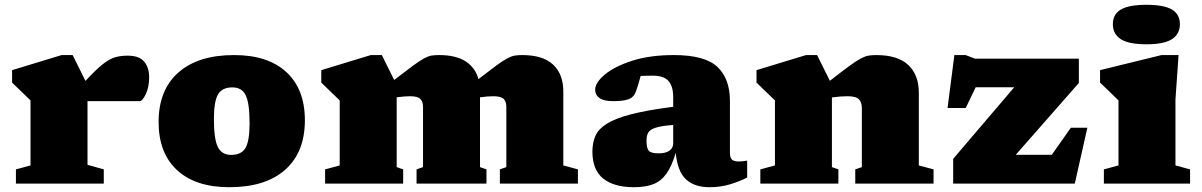

<svg xmlns="http://www.w3.org/2000/svg" viewBox="-20 -767 5020 802"><path d="M513.5 -534.5Q561 -534.5 582 -509.8Q603 -485 603 -445Q603 -403 589 -373.8Q575 -344.5 563 -344.5H359Q350.5 -344.5 345.5 -344.5V-78.5L413.5 -59.5V0H46.5V-59.5L107.5 -76V-347.5L30.5 -422V-474L237.5 -537H283.5L337 -429Q380.5 -476 408.5 -498.2Q436.5 -520.5 460 -527.5Q483.5 -534.5 513.5 -534.5Z M938 15Q797 15 719.8 -56.2Q642.5 -127.5 642.5 -257.5Q642.5 -391 725 -464Q807.5 -537 958 -537Q1099 -537 1176.2 -465.8Q1253.5 -394.5 1253.5 -264.5Q1253.5 -131 1171.2 -58Q1089 15 938 15ZM945.5 -120Q988.5 -120 1005.5 -149.2Q1022.5 -178.5 1022.5 -252Q1022.5 -335.5 1006.5 -368.8Q990.5 -402 950.5 -402Q908 -402 890.8 -372.8Q873.5 -343.5 873.5 -270Q873.5 -186.5 889.8 -153.2Q906 -120 945.5 -120Z M2333 -385V-76L2394 -59.5V0H2068V-59.5L2095 -69V-320.5Q2095 -342.5 2083.8 -353.8Q2072.5 -365 2040.5 -365Q2017 -365 1985 -360.5V-69L2012 -59.5V0H1720V-59.5L1747 -69V-320.5Q1747 -342 1736 -353.5Q1725 -365 1693 -365Q1669 -365 1637 -360.5V-69L1664 -59.5V0H1338V-59.5L1399 -76V-347.5L1322 -422V-474L1529 -537H1575L1626.5 -433Q1675 -470.5 1704 -491.8Q1733 -513 1750.8 -522.8Q1768.5 -532.5 1782.2 -534.8Q1796 -537 1814 -537Q1884 -537 1924.8 -510.8Q1965.5 -484.5 1978.5 -436.5Q2025.5 -473 2053.5 -493.5Q2081.5 -514 2099 -523.2Q2116.5 -532.5 2130.2 -534.8Q2144 -537 2161.5 -537Q2248 -537 2290.5 -497Q2333 -457 2333 -385Z M3101 -25.5Q3068 -8.5 3028.5 3.2Q2989 15 2944.5 15Q2880.5 15 2845.2 -18Q2810 -51 2802.5 -128.5Q2786 -72.5 2763.5 -41.2Q2741 -10 2708.2 2.5Q2675.5 15 2628.5 15Q2544 15 2499.2 -21.5Q2454.5 -58 2454.5 -133.5Q2454.5 -170.5 2467 -199.2Q2479.5 -228 2514.8 -250.2Q2550 -272.5 2616.8 -289.8Q2683.5 -307 2792 -321V-361Q2792 -406.5 2772.2 -428.8Q2752.5 -451 2707 -451Q2689.5 -451 2677.2 -450.5Q2665 -450 2656 -449.5Q2647 -414.5 2636.5 -385.5Q2628 -361 2606.2 -352.8Q2584.5 -344.5 2541.5 -344.5Q2502 -344.5 2484 -357.5Q2466 -370.5 2466 -392Q2466 -421.5 2506 -455.2Q2546 -489 2620 -513Q2694 -537 2795 -537Q2924.5 -537 2976.8 -487.5Q3029 -438 3029 -345.5V-128.5Q3029 -107 3038 -99.8Q3047 -92.5 3065.5 -92.5Q3078.5 -92.5 3101 -96ZM2680.5 -180Q2680.5 -149 2689.5 -137.8Q2698.5 -126.5 2731.5 -126.5Q2761 -126.5 2776.5 -137.8Q2792 -149 2792 -168V-245Q2744 -241.5 2720 -234Q2696 -226.5 2688.2 -213.8Q2680.5 -201 2680.5 -180Z M3552.5 -59.5 3580 -69V-315.5Q3580 -339.5 3567.8 -352.2Q3555.5 -365 3520 -365Q3490.5 -365 3455 -360V-69L3482 -59.5V0H3156V-59.5L3217 -76V-347.5L3140 -422V-474L3347 -537H3393L3446.5 -429.5Q3496.5 -468.5 3526.5 -490.5Q3556.5 -512.5 3574.8 -522.2Q3593 -532 3607.2 -534.5Q3621.5 -537 3640 -537Q3730 -537 3774 -495.5Q3818 -454 3818 -379.5V-76L3879.5 -59.5V0H3552.5Z M3961.5 0V-103.5L4216.5 -402.5H4055.5L4014 -316H3938L3966.5 -537H4013.5L4052.5 -522H4486.5V-420.5L4223 -120.5H4373.5L4453 -233.5H4522L4469.5 0Z M4768.5 -582Q4695.5 -582 4662 -603.2Q4628.5 -624.5 4628.5 -666Q4628.5 -707.5 4662 -727.2Q4695.5 -747 4768.5 -747Q4841.5 -747 4875 -727.2Q4908.5 -707.5 4908.5 -666Q4908.5 -624.5 4875 -603.2Q4841.5 -582 4768.5 -582ZM4903 -537 4890 -352V-76L4951 -59.5V0H4591V-59.5L4652 -76V-347.5Q4644 -355.5 4621 -377.8Q4598 -400 4575 -422V-474L4832 -537Z"/></svg>

Font: Newsreader 6pt ExtraBold
Style: Regular
Weight: 800
Designer: Hugues Gentile
Foundry: Production Type
Version: Version 1.003; ttfautohint (v1.8.3)